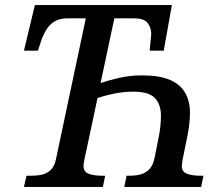

<svg xmlns="http://www.w3.org/2000/svg" viewBox="-20 -734 881 754"><path d="M74 0 84 -44H105Q127 -44 146 -48.5Q165 -53 179.5 -67Q194 -81 200 -110L317 -662H244Q215 -662 195.5 -650.5Q176 -639 164 -620.5Q152 -602 143 -578L129 -535H74L117 -714H655L623 -535H568Q568 -539 569 -548.5Q570 -558 571 -569.5Q572 -581 573 -589.5Q574 -598 574 -600Q574 -626 559.5 -644Q545 -662 507 -662H429L375 -408Q401 -417 445 -427.5Q489 -438 538 -438Q607 -438 648 -420Q689 -402 707.5 -369Q726 -336 726 -290.5Q726 -245 714 -190L698 -112Q697 -105 695.5 -96.5Q694 -88 694 -83Q694 -59 714.5 -51.5Q735 -44 766 -44H779L770 0H468L477 -44H490Q513 -44 532 -49Q551 -54 566 -69Q581 -84 587 -114L601 -184Q613 -241 612 -283.5Q611 -326 587 -350Q563 -374 505 -374Q463 -374 424 -365.5Q385 -357 363 -349L312 -110Q311 -104 309.5 -96Q308 -88 308 -83Q308 -59 328.5 -51.5Q349 -44 380 -44H393L384 0Z"/></svg>

Font: ET Text
Style: Italic
Weight: 470
Italic angle: -12°
Designer: Monotype Design Team
Foundry: Monotype Imaging Inc.
Version: Version 2.009